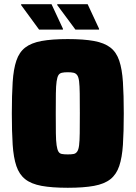

<svg xmlns="http://www.w3.org/2000/svg" viewBox="-20 -881 642 909"><path d="M301 8Q226 8 177 -1Q128 -10 99.5 -32.5Q71 -55 57.5 -95Q44 -135 40 -196Q36 -257 36 -344Q36 -431 40 -492.5Q44 -554 57.5 -594Q71 -634 99.5 -656Q128 -678 177 -687Q226 -696 301 -696Q376 -696 425 -687Q474 -678 502.5 -656Q531 -634 544.5 -594Q558 -554 562 -492.5Q566 -431 566 -344Q566 -257 562 -196Q558 -135 544.5 -95Q531 -55 502.5 -32.5Q474 -10 425 -1Q376 8 301 8ZM301 -150Q318 -150 328.5 -152Q339 -154 345.5 -163.5Q352 -173 354.5 -193.5Q357 -214 357.5 -250.5Q358 -287 358 -344Q358 -401 357.5 -438Q357 -475 354.5 -495.5Q352 -516 345.5 -525Q339 -534 328.5 -536.5Q318 -539 301 -539Q284 -539 273 -536.5Q262 -534 256.5 -525Q251 -516 248 -495.5Q245 -475 244.5 -438Q244 -401 244 -344Q244 -287 244.5 -250.5Q245 -214 248 -193.5Q251 -173 256.5 -163.5Q262 -154 273 -152Q284 -150 301 -150ZM449 -741H337L251 -857V-861H395L449 -745ZM278 -741H165L80 -857V-861H224L278 -745Z"/></svg>

Font: Saira SemiCondensed Black
Style: Regular
Weight: 900
Width: 4
Designer: Hector Gatti with collaboration of the Omnibus-Type team
Foundry: Omnibus-Type
Version: Version 1.101